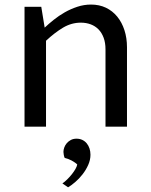

<svg xmlns="http://www.w3.org/2000/svg" viewBox="-20 -547 654 829"><path d="M85.9 -517.6H158.2L172.9 -427.7Q189.9 -443.8 211.9 -461.4Q233.9 -479 259.5 -493.7Q285.2 -508.3 314 -517.8Q342.8 -527.3 373 -527.3Q408.7 -527.3 437.3 -513.7Q465.8 -500 486.1 -475.3Q506.3 -450.7 517.3 -416.7Q528.3 -382.8 528.3 -342.8V0H435.5V-334Q435.5 -362.3 427.5 -384Q419.4 -405.8 405.3 -420.2Q391.1 -434.6 371.6 -441.9Q352.1 -449.2 329.1 -449.2Q288.6 -449.2 252.4 -427.7Q216.3 -406.2 178.7 -371.1V0H85.9ZM249.5 245.1Q259.8 237.8 270.5 227.3Q281.2 216.8 290.3 205.3Q299.3 193.8 305.7 182.9Q312 171.9 313.5 163.1Q309.1 158.7 302.7 154.3Q296.4 149.9 289.1 146Q281.7 142.1 273.9 139.2Q266.1 136.2 259.3 134.8Q256.8 129.4 255.4 121.8Q253.9 114.3 253.9 108.9Q253.9 99.6 257.6 89.6Q261.2 79.6 268.3 71.3Q275.4 63 285.9 57.4Q296.4 51.8 310.5 51.8Q324.2 51.8 335.4 57.1Q346.7 62.5 354.5 72Q362.3 81.5 366.5 94.2Q370.6 106.9 370.6 121.1Q370.6 143.6 360.8 165.3Q351.1 187 336.4 205.8Q321.8 224.6 304.9 239Q288.1 253.4 273.9 261.7Z"/></svg>

Font: Proza Libre
Style: Regular
Weight: 400
Designer: Jasper de Waard
Foundry: Jasper de Waard
Version: Version 1.000; ttfautohint (v1.4.1.8-43bc)